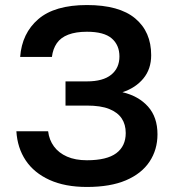

<svg xmlns="http://www.w3.org/2000/svg" viewBox="-20 -731 690 762"><path d="M325 11Q238 11 176.5 -17Q115 -45 82 -94.5Q49 -144 45 -210H171Q175 -176 194 -150Q213 -124 246 -109.5Q279 -95 325 -95Q404 -95 441.5 -123Q479 -151 479 -203Q479 -237 463 -261Q447 -285 413.5 -298.5Q380 -312 325 -312H240V-408H325Q389 -408 421.5 -434.5Q454 -461 454 -507Q454 -552 423.5 -578.5Q393 -605 325 -605Q281 -605 251 -593.5Q221 -582 205.5 -559.5Q190 -537 186 -505H60Q67 -599 132 -655Q197 -711 325 -711Q453 -711 516.5 -658Q580 -605 580 -512Q580 -457 549 -419.5Q518 -382 466 -365Q530 -350 567.5 -308Q605 -266 605 -198Q605 -137 573.5 -89.5Q542 -42 480 -15.5Q418 11 325 11Z"/></svg>

Font: Golos Text Medium
Style: Regular
Weight: 500
Designer: A.Korolkova, Vitaly Kuzmin
Foundry: ParaType Ltd
Version: Version 2.004